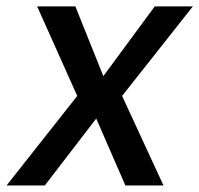

<svg xmlns="http://www.w3.org/2000/svg" viewBox="-29 -565 607 585"><path d="M200.6 -545.5 285.9 -333.1 442.5 -545.5H558.6L343 -272.7L469.1 0H353L264.2 -203.8L107.6 0H-8.9L206.3 -272.7L84.2 -545.5Z"/></svg>

Font: Karasuma Gothic
Style: Medium Italic
Weight: 500
Italic angle: 9.39998°
Designer: Rasmus Andersson / Ryoko Nishizuka
Foundry: Genbu
Version: Version 1.00